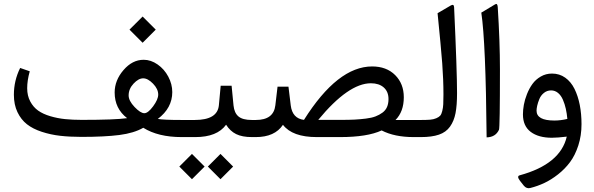

<svg xmlns="http://www.w3.org/2000/svg" viewBox="-20 -704 3053 986"><path d="M712.4 -619.1 779.8 -551.8 712.4 -484.4 645 -551.8ZM640.6 -213.9Q640.6 -186.5 671.1 -154.5Q701.7 -122.6 721.2 -122.6Q740.2 -122.6 766.4 -158Q792.5 -193.4 792.5 -218.3Q792.5 -247.1 765.9 -274.4Q739.3 -301.8 715.3 -301.8Q691.4 -301.8 666 -274.7Q640.6 -247.6 640.6 -213.9ZM632.8 -97.2Q568.8 -146.5 568.8 -229Q568.8 -291.5 614.3 -344.2Q659.7 -397 717.8 -397Q754.9 -397 789.3 -373Q823.7 -349.1 844.2 -310.5Q864.7 -272 864.7 -231Q864.7 -149.4 790.5 -93.3Q819.3 -87.9 910.2 -87.9H927.2Q939 -87.9 939 -49.8V-37.6Q939 0 927.2 0H913.1Q792 0 715.8 -47.9Q668.5 -20.5 593 -10.7Q517.6 -1 398.9 -1Q338.4 -1 289.3 -6.6Q240.2 -12.2 194.6 -27.1Q148.9 -42 118.4 -65.9Q87.9 -89.8 69.6 -128.2Q51.3 -166.5 51.3 -217.3Q51.3 -290 83.5 -355L132.8 -337.9Q119.6 -290.5 119.6 -251Q119.6 -212.4 135.3 -183.1Q150.9 -153.8 176 -136Q201.2 -118.2 238.5 -107.2Q275.9 -96.2 314.5 -92.3Q353 -88.4 399.9 -88.4Q571.8 -88.4 632.8 -97.2Z M1112.3 86.4 1177.2 151.4 1112.3 216.3 1047.4 151.4ZM965.8 86.4 1030.8 151.4 965.8 216.3 900.9 151.4ZM921.9 -87.9H980.5Q1096.7 -87.9 1104 -163.1L1113.3 -263.7H1169.4L1179.2 -162.6Q1183.1 -124 1204.6 -106Q1226.1 -87.9 1272.9 -87.9H1282.7Q1294.4 -87.9 1294.4 -49.8V-37.6Q1294.4 0 1282.7 0H1273.9Q1223.6 0 1192.6 -15.4Q1161.6 -30.8 1141.1 -63.5Q1095.2 0 982.9 0H921.9Q895 0 895 -37.6V-49.8Q895 -87.9 921.9 -87.9Z M1614.3 -88.4H1731.9Q1772 -88.4 1800.8 -89.8Q1829.6 -91.3 1859.1 -95Q1888.7 -98.6 1908.4 -106.2Q1928.2 -113.8 1944.1 -125.5Q1960 -137.2 1967.5 -154.5Q1975.1 -171.9 1975.1 -195.3Q1975.1 -233.4 1950.7 -254.9Q1926.3 -276.4 1884.8 -276.4Q1769.5 -276.4 1614.3 -88.4ZM1891.1 -362.8Q1964.8 -362.8 2009.3 -318.4Q2053.7 -273.9 2053.7 -204.6Q2053.7 -130.9 2011.2 -87.9H2129.4Q2141.1 -87.9 2141.1 -49.8V-37.6Q2141.1 0 2129.4 0H2105Q2005.4 0 1939.9 -34.2Q1866.7 0 1726.1 0H1606.9Q1481.4 0 1433.1 -63Q1391.1 0 1293.5 0H1277.3Q1250.5 0 1250.5 -37.6V-49.8Q1250.5 -87.9 1277.3 -87.9H1293.9Q1385.3 -87.9 1394 -163.1L1405.3 -258.8H1461.4L1473.1 -162.6Q1481.4 -95.7 1541 -88.4Q1713.9 -362.8 1891.1 -362.8Z M2123.5 -87.9H2144Q2172.4 -87.9 2189.5 -89.4Q2206.5 -90.8 2220.2 -96.7Q2233.9 -102.5 2240.5 -109.9Q2247.1 -117.2 2251.2 -134Q2255.4 -150.9 2256.3 -168.9Q2257.3 -187 2257.3 -219.2Q2257.3 -294.9 2251 -379.2Q2244.6 -463.4 2227.1 -636.2L2293.9 -675.3Q2311 -685.5 2312 -667Q2327.1 -338.4 2327.1 -225.6Q2327.1 -163.1 2319.3 -122.8Q2311.5 -82.5 2291 -53.7Q2270.5 -24.9 2234.1 -12.5Q2197.8 0 2141.1 0H2123.5Q2096.7 0 2096.7 -37.6V-49.8Q2096.7 -87.9 2123.5 -87.9Z M2451.7 -639.2 2522.5 -681.6Q2528.8 -685.5 2532 -682.1Q2535.2 -678.7 2536.1 -668Q2547.4 -490.7 2547.4 -347.7Q2547.4 -48.3 2542.5 -37.6Q2524.9 0.5 2479 1.5Q2474.6 -487.3 2451.7 -639.2Z M2890.6 -2.4Q2842.8 3.4 2814 3.4Q2745.6 3.4 2705.6 -26.6Q2665.5 -56.6 2665.5 -116.7Q2665.5 -139.6 2670.2 -165.8Q2674.8 -191.9 2686.3 -220.9Q2697.8 -250 2714.4 -272.9Q2731 -295.9 2757.1 -311Q2783.2 -326.2 2814.9 -326.2Q2853 -326.2 2882.6 -305.2Q2912.1 -284.2 2930.2 -247.8Q2948.2 -211.4 2957.3 -165.3Q2966.3 -119.1 2966.3 -66.4Q2966.3 -7.8 2950 42.7Q2933.6 93.3 2907.5 128.4Q2881.3 163.6 2845.9 191.4Q2810.5 219.2 2775.6 235.6Q2740.7 252 2704.1 261.2Q2684.6 266.6 2670.4 250L2650.4 224.6Q2632.3 200.7 2648.9 196.3Q2857.9 139.2 2890.6 -2.4ZM2735.4 -135.7Q2735.4 -85 2827.1 -85Q2859.4 -85 2893.6 -93.3Q2891.1 -121.1 2885.7 -145.3Q2880.4 -169.4 2870.8 -191.7Q2861.3 -213.9 2845.7 -226.8Q2830.1 -239.7 2810.1 -239.7Q2789.1 -239.7 2773.2 -226.8Q2757.3 -213.9 2749.8 -195.3Q2742.2 -176.8 2738.8 -161.4Q2735.4 -146 2735.4 -135.7Z"/></svg>

Font: Shl
Style: Regular
Weight: 400
Foundry: Saber Rastikerdar (saber.rastikerdar@gmail.com)
Version: Version 3.4.0